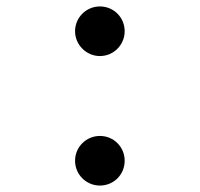

<svg xmlns="http://www.w3.org/2000/svg" viewBox="-20 -568 620 596"><path d="M213 -69C213 -26 248 8 290 8C333 8 367 -26 367 -69C367 -112 333 -146 290 -146C248 -146 213 -112 213 -69ZM213 -471C213 -429 248 -394 290 -394C333 -394 367 -429 367 -471C367 -514 333 -548 290 -548C248 -548 213 -514 213 -471Z"/></svg>

Font: CommitMono-dimboump
Style: Regular
Weight: 400
Monospace: yes
Designer: Eigil Nikolajsen
Foundry: Eigil Nikolajsen
Version: Version 1.143